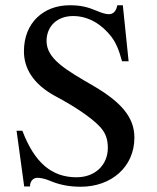

<svg xmlns="http://www.w3.org/2000/svg" viewBox="-20 -696 596 730"><path d="M469 -463 447 -676H426C422 -654 411 -642 394 -642C384 -642 368 -646 350 -654C312 -670 286 -676 245 -676C146 -676 71 -610 71 -501C71 -439 103 -377 193 -329C257 -295 326 -251 361 -213C380 -192 390 -169 390 -134C390 -68 341 -22 271 -22C176 -22 111 -78 65 -199H43L72 13H94C94 -8 107 -20 122 -20C133 -20 150 -17 169 -9C206 7 245 14 287 14C403 14 491 -61 491 -173C491 -249 442 -307 336 -369C231 -430 157 -472 157 -540C157 -595 196 -635 258 -635C318 -635 368 -602 403 -557C421 -533 432 -507 444 -463Z"/></svg>

Font: XITS Math
Style: Regular
Weight: 400
Designer: MicroPress Inc., with final additions and corrections provided by Coen Hoffman, Elsevier (retired)
Version: Version 1.108